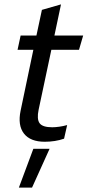

<svg xmlns="http://www.w3.org/2000/svg" viewBox="-20 -636 399 875"><path d="M184 10Q118 10 89 -27.5Q60 -65 74 -132L132 -409H60L74 -474H146L171 -591L258 -616L228 -474H359L340 -409H214L156 -136Q147 -93 160.5 -74.5Q174 -56 218 -56Q232 -56 250 -58.5Q268 -61 286 -66L272 -4Q232 10 184 10ZM66 219 132 42H206L126 219Z"/></svg>

Font: Kanit Light
Style: Italic
Weight: 300
Italic angle: -12°
Designer: Katatrad Team
Foundry: CadsonDemak
Version: Version 2.000; ttfautohint (v1.8.3)